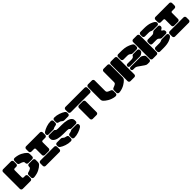

<svg xmlns="http://www.w3.org/2000/svg" viewBox="603 -2771 4842 4842"><g transform="rotate(-45 3023.5 -350.0)"><path d="M9.8 -50.8V-648.9Q9.8 -670.4 24.7 -685.3Q39.6 -700.2 61 -700.2H340.8Q362.3 -700.2 377.2 -685.3Q392.1 -670.4 392.1 -648.9V-561Q392.1 -539.6 377.2 -524.7Q362.3 -509.8 340.8 -509.8H285.2Q268.6 -509.8 259.3 -500.7Q250 -491.7 250 -475.1V-225.1Q250 -208.5 259.3 -199.2Q268.6 -189.9 285.2 -189.9H340.8Q362.3 -189.9 377.2 -175.3Q392.1 -160.6 392.1 -139.2V-50.8Q392.1 -29.3 377.2 -14.6Q362.3 0 340.8 0H61Q39.6 0 24.7 -14.6Q9.8 -29.3 9.8 -50.8ZM461.9 -502.9Q412.1 -515.1 412.1 -557.1V-646Q412.1 -670.9 429.2 -685.3Q446.3 -699.7 477.1 -696.8Q583.5 -687 660.6 -647.7Q737.8 -608.4 784.2 -560.1Q798.3 -545.4 804.2 -530Q810.1 -514.6 810.1 -491.2V-411.1Q810.1 -389.6 795.2 -374.8Q780.3 -359.9 758.8 -359.9H621.1Q599.6 -359.9 584.7 -374.8Q569.8 -389.6 569.8 -411.1V-425.8Q569.8 -452.6 547.9 -467.8Q513.7 -490.7 461.9 -502.9ZM461.9 -196.8Q513.7 -209 547.9 -231.9Q569.8 -247.1 569.8 -273.9V-289.1Q569.8 -310.5 584.7 -325.2Q599.6 -339.8 621.1 -339.8H758.8Q780.3 -339.8 795.2 -325.2Q810.1 -310.5 810.1 -289.1V-209Q810.1 -185.5 804.2 -170.2Q798.3 -154.8 784.2 -140.1Q737.8 -91.8 660.6 -52.2Q583.5 -12.7 477.1 -2.9Q446.3 0 429.2 -14.6Q412.1 -29.3 412.1 -54.2V-143.1Q412.1 -184.6 461.9 -196.8Z M880.9 -700.2H1374Q1395.5 -700.2 1410.2 -685.3Q1424.8 -670.4 1424.8 -648.9V-561Q1424.8 -539.6 1410.2 -524.7Q1395.5 -509.8 1374 -509.8H1282.7Q1266.1 -509.8 1257.1 -500.7Q1248 -491.7 1248 -475.1V-261.2Q1248 -239.7 1233.2 -224.9Q1218.3 -210 1196.8 -210H1058.6Q1037.1 -210 1022.5 -224.9Q1007.8 -239.7 1007.8 -261.2V-475.1Q1007.8 -491.7 998.5 -500.7Q989.3 -509.8 972.7 -509.8H880.9Q859.4 -509.8 844.5 -524.7Q829.6 -539.6 829.6 -561V-648.9Q829.6 -670.4 844.5 -685.3Q859.4 -700.2 880.9 -700.2ZM1424.8 -140.1V-51.8Q1424.8 -30.3 1410.2 -15.6Q1395.5 -1 1374 -1H880.9Q859.4 -1 844.5 -15.6Q829.6 -30.3 829.6 -51.8V-140.1Q829.6 -161.6 844.5 -176.3Q859.4 -190.9 880.9 -190.9H1374Q1395.5 -190.9 1410.2 -176.3Q1424.8 -161.6 1424.8 -140.1Z M1704.6 -525.9Q1704.1 -525.4 1700.2 -523.2Q1696.3 -521 1695.3 -520.5Q1694.3 -520 1690.7 -518.3Q1687 -516.6 1685.1 -515.9Q1683.1 -515.1 1679.4 -513.9Q1675.8 -512.7 1672.9 -512.2Q1669.9 -511.7 1666 -511Q1662.1 -510.3 1657.7 -510Q1653.3 -509.8 1648.4 -509.8H1495.6Q1472.2 -509.8 1458.3 -523.7Q1444.3 -537.6 1444.3 -562Q1444.3 -599.1 1479.5 -623Q1529.3 -656.7 1606.9 -683.3Q1684.6 -710 1764.6 -710Q1791 -710 1806.4 -695.6Q1821.8 -681.2 1821.8 -659.2V-594.2Q1821.8 -550.3 1762.7 -543Q1726.1 -537.6 1704.6 -525.9ZM1896.5 -543Q1841.8 -552.2 1841.8 -594.2V-659.2Q1841.8 -681.2 1856.2 -695.6Q1870.6 -710 1893.6 -710Q1974.1 -710 2052.7 -683.1Q2131.3 -656.2 2179.7 -622.1Q2213.4 -598.1 2213.4 -561V-533.2Q2213.4 -511.7 2198.7 -496.8Q2184.1 -481.9 2162.6 -481.9H2023.4Q1991.2 -481.9 1966.8 -507.8Q1940.9 -535.2 1896.5 -543ZM1444.3 -396V-439Q1444.3 -460.4 1459.2 -475.3Q1474.1 -490.2 1495.6 -490.2H1648.4Q1676.8 -490.2 1693.4 -467.8Q1701.2 -456.5 1717.3 -451.2Q1733.4 -445.8 1767.6 -445.8H1885.7Q2117.7 -445.8 2187.5 -366.2Q2213.4 -337.9 2213.4 -304.2V-261.2Q2213.4 -239.7 2198.7 -224.9Q2184.1 -210 2162.6 -210H2009.8Q1980.5 -210 1964.4 -231.9Q1956.5 -243.2 1940.7 -248.5Q1924.8 -253.9 1890.6 -253.9H1772.5Q1541 -253.9 1470.7 -334Q1444.3 -362.8 1444.3 -396ZM1766.6 -157.2Q1821.8 -149.4 1821.8 -106V-41Q1821.8 -19 1806.6 -4.6Q1791.5 9.8 1766.6 9.8Q1685.1 9.8 1605.7 -17.1Q1526.4 -43.9 1478.5 -78.1Q1444.3 -102.5 1444.3 -139.2V-167Q1444.3 -188.5 1459.2 -203.1Q1474.1 -217.8 1495.6 -217.8H1634.8Q1667 -217.8 1690.4 -192.9Q1717.8 -164.1 1766.6 -157.2ZM1953.6 -173.8Q1954.1 -174.3 1958 -176.5Q1961.9 -178.7 1962.9 -179.2Q1963.9 -179.7 1967.5 -181.4Q1971.2 -183.1 1973.1 -183.8Q1975.1 -184.6 1978.8 -185.8Q1982.4 -187 1985.4 -187.5Q1988.3 -188 1992.2 -188.7Q1996.1 -189.5 2000.5 -189.7Q2004.9 -189.9 2009.8 -189.9H2162.6Q2186 -189.9 2199.7 -176.3Q2213.4 -162.6 2213.4 -138.2Q2213.4 -101.1 2178.7 -77.1Q2129.4 -43.9 2052 -17.1Q1974.6 9.8 1898.4 9.8Q1872.1 9.8 1856.9 -4.4Q1841.8 -18.6 1841.8 -41V-106Q1841.8 -149.9 1897.5 -157.2Q1933.6 -162.6 1953.6 -173.8Z M2967.3 -509.8H2284.2Q2262.7 -509.8 2247.8 -524.7Q2232.9 -539.6 2232.9 -561V-648.9Q2232.9 -670.4 2247.8 -685.3Q2262.7 -700.2 2284.2 -700.2H2967.3Q2988.8 -700.2 3003.4 -685.3Q3018.1 -670.4 3018.1 -648.9V-561Q3018.1 -539.6 3003.4 -524.7Q2988.8 -509.8 2967.3 -509.8ZM2695.3 0H2557.1Q2535.6 0 2521 -14.6Q2506.3 -29.3 2506.3 -50.8V-439Q2506.3 -460.4 2521 -475.3Q2535.6 -490.2 2557.1 -490.2H2695.3Q2716.8 -490.2 2731.4 -475.3Q2746.1 -460.4 2746.1 -439V-50.8Q2746.1 -29.3 2731.4 -14.6Q2716.8 0 2695.3 0Z M3068.8 -134.8Q3037.6 -166 3037.6 -212.9V-648.9Q3037.6 -670.4 3052.5 -685.3Q3067.4 -700.2 3088.9 -700.2H3227.1Q3248.5 -700.2 3263.2 -685.3Q3277.8 -670.4 3277.8 -648.9V-272.9Q3277.8 -242.2 3299.8 -226.1Q3333 -203.6 3377.9 -189Q3425.8 -173.8 3425.8 -130.9V-44.9Q3425.8 -19.5 3404.8 -4.9Q3383.8 9.8 3347.7 3.9Q3297.4 -3.4 3250.2 -20.5Q3203.1 -37.6 3168.2 -59.1Q3133.3 -80.6 3109.9 -98.6Q3086.4 -116.7 3068.8 -134.8ZM3801.8 -134.8Q3784.2 -116.7 3761 -98.6Q3737.8 -80.6 3702.9 -58.8Q3668 -37.1 3621.1 -20.3Q3574.2 -3.4 3523.9 3.9Q3487.8 9.8 3466.8 -4.9Q3445.8 -19.5 3445.8 -44.9V-130.9Q3445.8 -173.8 3493.7 -189Q3536.6 -203.1 3570.8 -226.1Q3592.8 -240.2 3592.8 -272.9V-648.9Q3592.8 -670.4 3607.7 -685.3Q3622.6 -700.2 3644 -700.2H3781.7Q3803.2 -700.2 3818.1 -685.3Q3833 -670.4 3833 -648.9V-212.9Q3833 -166 3801.8 -134.8Z M4092.8 -648.9V-50.8Q4092.8 -29.3 4078.1 -14.6Q4063.5 0 4042 0H3903.8Q3882.3 0 3867.4 -14.6Q3852.5 -29.3 3852.5 -50.8V-648.9Q3852.5 -670.4 3867.4 -685.3Q3882.3 -700.2 3903.8 -700.2H4042Q4063.5 -700.2 4078.1 -685.3Q4092.8 -670.4 4092.8 -648.9ZM4296.9 -509.8H4163.6Q4142.1 -509.8 4127.4 -524.7Q4112.8 -539.6 4112.8 -561V-648.9Q4112.8 -670.4 4127.4 -685.3Q4142.1 -700.2 4163.6 -700.2H4292Q4336.9 -700.2 4380.4 -693.6Q4423.8 -687 4452.6 -679.2Q4481.4 -671.4 4513.4 -658Q4545.4 -644.5 4558.3 -637.7Q4571.3 -630.9 4591.8 -619.1Q4627.9 -597.7 4627.9 -557.1V-505.9Q4627.9 -484.4 4613 -469.7Q4598.1 -455.1 4576.7 -455.1H4442.9Q4409.7 -455.1 4385.7 -479Q4356.9 -509.8 4296.9 -509.8ZM4562 -286.1Q4537.6 -272 4507.8 -272H4161.6Q4140.1 -272 4126.5 -285.2Q4112.8 -298.3 4112.8 -318.8Q4112.8 -339.4 4126.5 -352.8Q4140.1 -366.2 4161.6 -366.2H4296.9Q4366.2 -366.2 4385.7 -399.9Q4396 -418 4409.2 -426.5Q4422.4 -435.1 4442.9 -435.1H4576.7Q4598.6 -435.1 4613.3 -421.4Q4627.9 -407.7 4627.9 -387.2V-366.2Q4627.9 -335.9 4602.5 -314.9Q4576.2 -294.4 4562 -286.1ZM4576.7 0H4519.5Q4497.6 0 4481.4 -5.6Q4465.3 -11.2 4443.8 -25.9L4283.7 -137.2Q4252.4 -158.2 4216.8 -158.2H4161.6Q4140.1 -158.2 4126.5 -171.4Q4112.8 -184.6 4112.8 -205.1Q4112.8 -225.6 4126.5 -238.8Q4140.1 -252 4161.6 -252H4505.9Q4537.6 -252 4562 -234.9L4596.7 -210.9Q4627.9 -188 4627.9 -150.9V-50.8Q4627.9 -29.3 4613 -14.6Q4598.1 0 4576.7 0Z M4836.9 0H4698.7Q4677.2 0 4662.4 -14.6Q4647.5 -29.3 4647.5 -50.8V-648.9Q4647.5 -670.4 4662.4 -685.3Q4677.2 -700.2 4698.7 -700.2H4836.9Q4858.4 -700.2 4873 -685.3Q4887.7 -670.4 4887.7 -648.9V-50.8Q4887.7 -29.3 4873 -14.6Q4858.4 0 4836.9 0ZM5094.7 -540H4958.5Q4937 -540 4922.4 -554.7Q4907.7 -569.3 4907.7 -590.8V-648.9Q4907.7 -670.4 4922.4 -685.3Q4937 -700.2 4958.5 -700.2H5089.8Q5152.3 -700.2 5206.1 -692.1Q5259.8 -684.1 5295.9 -670.4Q5332 -656.7 5353.8 -645.3Q5375.5 -633.8 5391.6 -621.1Q5422.9 -595.7 5422.9 -566.9V-561Q5422.9 -539.6 5408 -524.7Q5393.1 -509.8 5371.6 -509.8H5223.6Q5193.8 -509.8 5164.6 -523.9Q5152.3 -529.8 5147.2 -532Q5142.1 -534.2 5127.4 -537.1Q5112.8 -540 5094.7 -540ZM4907.7 -324.2V-381.8Q4907.7 -403.3 4922.4 -418.2Q4937 -433.1 4958.5 -433.1H5094.7Q5129.4 -433.1 5146.7 -440.4Q5164.1 -447.8 5176.8 -462.9Q5199.2 -490.2 5235.8 -490.2H5371.6Q5394 -490.2 5408.4 -476.8Q5422.9 -463.4 5422.9 -439.9V-432.1Q5422.9 -404.8 5396.5 -384.8L5367.7 -367.2Q5358.9 -362.8 5358.9 -353.5Q5358.9 -344.2 5367.7 -338.9Q5383.8 -329.6 5396.5 -320.8Q5422.9 -300.8 5422.9 -273.9V-259.8Q5422.9 -236.3 5408.4 -223.1Q5394 -210 5371.6 -210H5238.8Q5218.8 -210 5205.1 -217.5Q5191.4 -225.1 5177.7 -240.2Q5162.6 -256.8 5145.5 -264.9Q5128.4 -272.9 5094.7 -272.9H4958.5Q4937 -272.9 4922.4 -287.8Q4907.7 -302.7 4907.7 -324.2ZM4958.5 -160.2H5094.7Q5112.8 -160.2 5127.2 -162.8Q5141.6 -165.5 5147.5 -168Q5153.3 -170.4 5164.6 -175.8Q5193.8 -189.9 5223.6 -189.9H5371.6Q5393.1 -189.9 5408 -175.3Q5422.9 -160.6 5422.9 -139.2V-132.8Q5422.9 -104.5 5391.6 -79.1Q5375.5 -66.4 5353.8 -54.9Q5332 -43.5 5295.9 -29.8Q5259.8 -16.1 5206.1 -8.1Q5152.3 0 5089.8 0H4958.5Q4937 0 4922.4 -14.6Q4907.7 -29.3 4907.7 -50.8V-108.9Q4907.7 -130.4 4922.4 -145.3Q4937 -160.2 4958.5 -160.2Z M5493.7 -700.2H5986.8Q6008.3 -700.2 6022.9 -685.3Q6037.6 -670.4 6037.6 -648.9V-561Q6037.6 -539.6 6022.9 -524.7Q6008.3 -509.8 5986.8 -509.8H5895.5Q5878.9 -509.8 5869.9 -500.7Q5860.8 -491.7 5860.8 -475.1V-261.2Q5860.8 -239.7 5845.9 -224.9Q5831.1 -210 5809.6 -210H5671.4Q5649.9 -210 5635.3 -224.9Q5620.6 -239.7 5620.6 -261.2V-475.1Q5620.6 -491.7 5611.3 -500.7Q5602.1 -509.8 5585.4 -509.8H5493.7Q5472.2 -509.8 5457.3 -524.7Q5442.4 -539.6 5442.4 -561V-648.9Q5442.4 -670.4 5457.3 -685.3Q5472.2 -700.2 5493.7 -700.2ZM6037.6 -140.1V-51.8Q6037.6 -30.3 6022.9 -15.6Q6008.3 -1 5986.8 -1H5493.7Q5472.2 -1 5457.3 -15.6Q5442.4 -30.3 5442.4 -51.8V-140.1Q5442.4 -161.6 5457.3 -176.3Q5472.2 -190.9 5493.7 -190.9H5986.8Q6008.3 -190.9 6022.9 -176.3Q6037.6 -161.6 6037.6 -140.1Z"/></g></svg>

Font: Nastup Soft
Style: Regular
Weight: 400
Designer: Maksym Kobuzan
Foundry: Zakznak
Version: Version 1.020;hotconv 1.0.109;makeotfexe 2.5.65596